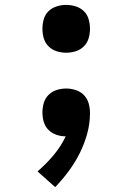

<svg xmlns="http://www.w3.org/2000/svg" viewBox="-20 -548 540 783"><path d="M205 215 133 151Q168 121 198 85.5Q228 50 248 8Q228 8 209.5 1.5Q191 -5 177.5 -18.5Q164 -32 158.5 -51Q153 -70 153 -89Q153 -109 158.5 -128Q164 -147 178 -161Q192 -175 211 -181Q230 -187 250 -187Q270 -187 289.5 -180.5Q309 -174 322.5 -160Q336 -146 341.5 -126.5Q347 -107 347 -87Q347 -44 335.5 -2.5Q324 39 305 77Q286 115 260.5 149.5Q235 184 205 215ZM250 -333Q230 -333 211 -339Q192 -345 178 -359Q164 -373 158.5 -392Q153 -411 153 -431Q153 -450 158.5 -469.5Q164 -489 178 -502.5Q192 -516 211 -522Q230 -528 250 -528Q270 -528 289 -522Q308 -516 322 -502.5Q336 -489 341.5 -469.5Q347 -450 347 -431Q347 -411 341.5 -392Q336 -373 322 -359Q308 -345 289 -339Q270 -333 250 -333Z"/></svg>

Font: Iosevka Web
Style: Bold
Weight: 700
Monospace: yes
Designer: Belleve Invis
Foundry: Belleve Invis
Version: Version 28.0.3; ttfautohint (v1.8.3)